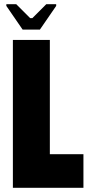

<svg xmlns="http://www.w3.org/2000/svg" viewBox="-20 -889 422 909"><path d="M41 -700H216V-159H375V0H41ZM87 -749 10 -861V-869H57L123 -803H133L199 -869H246V-861L169 -749Z"/></svg>

Font: Phudu ExtraBold
Style: Regular
Weight: 800
Version: Version 1.005;gftools[0.9.23]